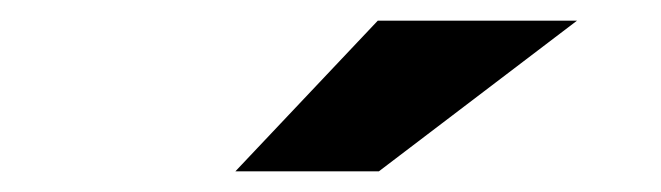

<svg xmlns="http://www.w3.org/2000/svg" viewBox="-20 -767 640 186"><path d="M208 -601 346 -747H539L347 -601Z"/></svg>

Font: Red Hat Mono
Style: Bold
Weight: 700
Monospace: yes
Designer: Pentagram, MCKL
Foundry: Pentagram, MCKL
Version: Version 1.023; ttfautohint (v1.8.3)